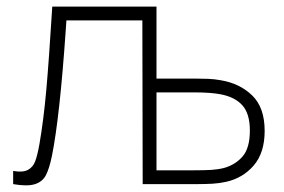

<svg xmlns="http://www.w3.org/2000/svg" viewBox="-20 -560 865 584"><path d="M20 -40Q49 -35 64.8 -43.2Q80.5 -51.5 87.2 -69.8Q94 -88 100 -122Q112.5 -194 120.8 -286Q129 -378 139 -540H456V-321H572Q594 -321 613 -320.2Q632 -319.5 651 -316Q709 -306.5 747 -269.8Q785 -233 785 -162Q785 -95.5 752 -57Q719 -18.5 668 -7Q648 -2.5 626.2 -1.2Q604.5 0 582 0H414L413 -498H182L180 -468.5Q161.5 -202 138 -86Q130 -47 119.5 -27Q109 -7 86 0.2Q63 7.5 20 0ZM570 -42Q601.5 -42 622.2 -43.2Q643 -44.5 661 -49Q695.5 -58.5 717.8 -84Q740 -109.5 740 -163Q740 -213.5 717.8 -239Q695.5 -264.5 652 -273Q622 -279 570 -279H456V-42Z"/></svg>

Font: Hauora
Style: Regular
Weight: 400
Designer: Wayne Shih
Foundry: WCYS
Version: Version 1.001